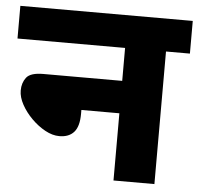

<svg xmlns="http://www.w3.org/2000/svg" viewBox="-48 -671 744 720"><g transform="rotate(5 324.5 -311.0)"><path d="M0 -622H649V-499H559V0H405V-253H262V-238Q262 -191 243 -169.5Q224 -148 188 -148Q162 -148 134.5 -163Q107 -178 83 -202Q59 -226 44 -253.5Q29 -281 29 -306Q29 -335 44.5 -355Q60 -375 108 -375H405V-499H0Z"/></g></svg>

Font: Noto Sans ExtraBold
Style: Regular
Weight: 800
Designer: Monotype Design Team
Foundry: Monotype Imaging Inc.
Version: Version 2.007